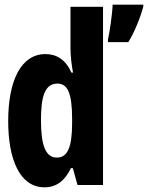

<svg xmlns="http://www.w3.org/2000/svg" viewBox="-20 -790 632 820"><path d="M441 -620V-610H528C554 -652 579 -713 592 -762V-770H461C460 -732 448 -651 441 -620ZM170 10C221 10 257 -18 283 -72H291L311 0H420V-761H281V-584C281 -551 286 -509 292 -480H285C260 -536 221 -559 174 -559C70 -559 15 -446 15 -273C15 -110 64 10 170 10ZM223 -117C175 -117 155 -168 155 -277C155 -371 169 -433 225 -433C268 -433 288 -394 288 -281V-265C288 -160 268 -117 223 -117Z"/></svg>

Font: Noto Sans Mono ExtraCondensed ExtraBold
Style: Regular
Weight: 800
Width: 2
Designer: Monotype Design Team
Foundry: Monotype Imaging Inc.
Version: Version 2.014